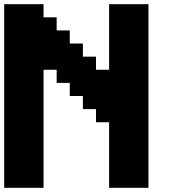

<svg xmlns="http://www.w3.org/2000/svg" viewBox="-20 -895 852 915"><path d="M500 0H687.5V-875H500V-562.5H437.5V-625H375V-687.5H312.5V-750H250V-812.5H187.5V-875H0V0H187.5V-562.5H250V-500H312.5V-437.5H375V-375H437.5V-312.5H500Z"/></svg>

Font: Faithful 32x
Style: Semibold
Weight: 400
Foundry: Faithful Resource Pack
Version: Version 1.0; January 27, 2023